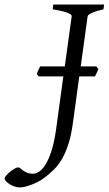

<svg xmlns="http://www.w3.org/2000/svg" viewBox="-149 -635 476 841"><path d="M267.1 -300.3H198.2L170.9 -100.1Q163.1 -42 150.4 -3.2Q137.7 35.6 121.8 62.5Q106 89.4 87.4 107.4Q68.8 125.5 48.8 141.1Q35.6 151.4 20.3 159.7Q4.9 168 -10.5 173.8Q-25.9 179.7 -39.1 182.9Q-52.2 186 -61 186Q-74.7 186 -86.9 181.4Q-99.1 176.8 -108.4 170.7Q-117.7 164.6 -123.3 158Q-128.9 151.4 -128.9 147Q-128.9 142.1 -121.8 133.8Q-114.7 125.5 -105.2 117.7Q-95.7 109.9 -85.7 104Q-75.7 98.1 -69.8 98.1Q-64.9 98.1 -59.8 102.5Q-54.7 106.9 -47.6 112.1Q-40.5 117.2 -30.3 121.6Q-20 126 -4.9 126Q6.8 126 21 117.7Q35.2 109.4 49.1 87.9Q63 66.4 75.4 29.3Q87.9 -7.8 96.2 -64.9L128.4 -300.3H21L11.7 -311Q15.1 -318.8 18.8 -327.6Q22.5 -336.4 26.9 -344.2H134.8L165 -564Q165.5 -566.9 162.4 -570.3Q159.2 -573.7 150.1 -577.6Q141.1 -581.5 124.8 -585.7Q108.4 -589.8 82 -594.2L84 -615.2H307.1L304.2 -594.2Q273.4 -587.4 254.9 -579.1Q236.3 -570.8 234.9 -564L204.6 -344.2H272.9L282.2 -332Z"/></svg>

Font: Gentium Plus Afr
Style: Italic
Weight: 400
Italic angle: -8°
Designer: J. Victor Gaultney, Annie Olsen, Iska Routamaa, Becca Hirsbrunner
Foundry: SIL International
Version: Version 5.000